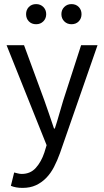

<svg xmlns="http://www.w3.org/2000/svg" viewBox="-20 -706 507 935"><path d="M49 134Q57 136 67 138.5Q77 141 86 141Q128 141 154.5 111.5Q181 82 196 37L207 1L12 -486H97L196 -217Q207 -185 219.5 -149.5Q232 -114 243 -80H247Q258 -113 268 -149Q278 -185 288 -217L375 -486H455L272 40Q259 76 243 107Q227 138 205 160.5Q183 183 155 196Q127 209 90 209Q73 209 59 206.5Q45 204 33 199L49 134ZM156 -588Q134 -588 120.5 -602Q107 -616 107 -637Q107 -658 120.5 -672Q134 -686 156 -686Q177 -686 191 -672Q205 -658 205 -637Q205 -616 191 -602Q177 -588 156 -588ZM328 -588Q307 -588 293 -602Q279 -616 279 -637Q279 -658 293 -672Q307 -686 328 -686Q350 -686 363.5 -672Q377 -658 377 -637Q377 -616 363.5 -602Q350 -588 328 -588Z"/></svg>

Font: Myanmar Sanpya
Style: Regular
Weight: 400
Designer: Danh Hong
Foundry: Google Inc.
Version: Version 2.00 November 22, 2015